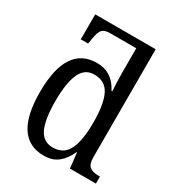

<svg xmlns="http://www.w3.org/2000/svg" viewBox="-183 -874 919 998"><g transform="rotate(30 277.0 -375.0)"><path d="M48 -267Q48 -546 231 -546Q323 -546 367 -458H372Q371 -473 369.5 -506Q368 -539 368 -566V-714H213Q179 -714 165 -700Q151 -686 144 -641L139 -610H95V-760H458V-111Q458 -70 476.5 -56Q495 -42 530 -42H538V0H382L372 -91H369Q347 -42 314 -16Q281 10 230 10Q48 10 48 -267ZM368 -267Q368 -379 341 -433Q314 -487 248 -487Q192 -487 166.5 -431.5Q141 -376 141 -266Q141 -156 166.5 -103Q192 -50 249 -50Q313 -50 340.5 -104Q368 -158 368 -267Z"/></g></svg>

Font: Noto Serif Narrow
Style: Regular
Weight: 400
Width: 4
Designer: Monotype Design Team
Foundry: Monotype Imaging Inc.
Version: Version 1.001